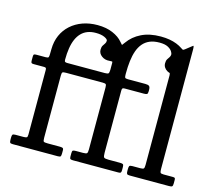

<svg xmlns="http://www.w3.org/2000/svg" viewBox="-111 -940 1217 1079"><g transform="rotate(15 497.5 -400.0)"><path d="M226.5 -520Q217.5 -520 213.8 -522.8Q210 -525.5 210 -535Q210 -571.5 214.8 -601.5Q219.5 -631.5 229.5 -654.5Q239.5 -677.5 254.8 -693.2Q270 -709 291 -717Q312 -725 339 -725Q370.5 -725 389.8 -716Q409 -707 409 -698Q409 -688 403.8 -680.8Q398.5 -673.5 393.2 -664.8Q388 -656 388 -641Q388 -619 407.2 -604.8Q426.5 -590.5 452 -593Q468.5 -594.5 469.8 -591.8Q471 -589 470.5 -568V-545.5Q470 -529 466.2 -524.5Q462.5 -520 445 -520ZM30 -22.5Q30 -8.5 33 -4.2Q36 0 50 0H311Q324.5 0 327.2 -4.5Q330 -9 330 -22.5V-39.5Q330 -51 323.5 -53Q317 -55 307 -55H238.5Q218.5 -55 214.2 -58.5Q210 -62 210 -81.5V-442.5Q210 -458.5 214.5 -461.8Q219 -465 235 -465H448Q462.5 -465 466.2 -461Q470 -457 470 -441.5V-82.5Q470 -64 465.5 -59.5Q461 -55 442 -55H401Q387.5 -55 383.8 -51.8Q380 -48.5 380 -35.5V-15.5Q380 -4.5 385.2 -2.2Q390.5 0 400 0H663Q673.5 0 676.8 -3.2Q680 -6.5 680 -17.5V-36.5Q680 -49.5 675 -52.2Q670 -55 658 -55H592Q570.5 -55 565.2 -59.8Q560 -64.5 560 -86.5V-447.5Q560 -458.5 563 -461.8Q566 -465 576 -465H687Q700.5 -465 705.2 -468.2Q710 -471.5 710 -485.5V-492.5Q710 -509.5 703.5 -514.8Q697 -520 681 -520H579Q565 -520 562.5 -524.8Q560 -529.5 560 -543.5V-550Q560 -588 564 -621Q568 -654 577.2 -680.5Q586.5 -707 602.5 -726Q618.5 -745 642.2 -755Q666 -765 699 -765Q730 -765 747.5 -755.8Q765 -746.5 772 -735.2Q779 -724 779 -718Q779 -708 773.8 -700.8Q768.5 -693.5 763.2 -684.8Q758 -676 758 -661Q758 -648 764.5 -637.8Q771 -627.5 782 -621Q790 -616.5 795 -615.5Q800 -614.5 800 -601.5V-80.5Q800 -63.5 795.8 -59.2Q791.5 -55 775 -55H730Q715.5 -55 712.8 -50Q710 -45 710 -30.5V-20.5Q710 -8 713.5 -4Q717 0 730 0H958Q972 0 976 -3.8Q980 -7.5 980 -21.5V-41.5Q980 -50.5 976.8 -52.8Q973.5 -55 964 -55H912Q896 -55 893 -60.2Q890 -65.5 890 -81.5V-774.5Q890 -800 885 -796.2Q880 -792.5 868 -783L847 -766.5Q838 -759.5 835.2 -760Q832.5 -760.5 823 -767Q808.5 -777 789.5 -784.5Q770.5 -792 747.5 -796Q724.5 -800 697 -800Q631.5 -800 584.8 -777Q538 -754 510 -714Q498.5 -697.5 497.5 -697.5Q496.5 -697.5 484 -712.5Q463.5 -737.5 425.5 -753.8Q387.5 -770 337 -770Q290.5 -770 251.2 -756Q212 -742 182.8 -716Q153.5 -690 137.2 -653.5Q121 -617 120.5 -572L120 -543.5Q120 -529.5 117.5 -524.8Q115 -520 101 -520H49Q38 -520 34 -517.8Q30 -515.5 30 -504.5V-481.5Q30 -471 33.2 -468Q36.5 -465 46 -465H106Q113.5 -465 116.8 -462.5Q120 -460 120 -451.5V-75.5Q120 -60.5 115 -57.8Q110 -55 95 -55H50Q36 -55 33 -50.2Q30 -45.5 30 -32.5Z"/></g></svg>

Font: Besley
Style: Regular
Weight: 400
Designer: Owen Earl
Foundry: indestructible type*
Version: Version 4.000